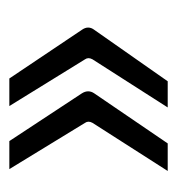

<svg xmlns="http://www.w3.org/2000/svg" viewBox="-4 -460 379 411"><g transform="rotate(90 185.5 -254.5)"><path d="M44 -240Q34 -254 44 -267L154 -424H210L107 -263Q102 -254 107 -247L207 -85H148ZM180 -240Q171 -254 180 -267L287 -424H346L243 -263Q238 -254 243 -247L342 -85H282Z"/></g></svg>

Font: Gemunu Libre Light
Style: Regular
Weight: 300
Designer: Puspanada Ekanayake, Sola Matas, Pathum Egodawatta, Kosala Senevirathne
Foundry: mooniak
Version: Version 1.100